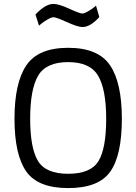

<svg xmlns="http://www.w3.org/2000/svg" viewBox="-20 -950 696 980"><path d="M522 -344Q522 -493 481 -563Q440 -633 328 -633Q215 -633 174.5 -563.5Q134 -494 134 -344Q134 -195 173.5 -129Q213 -63 328 -63Q443 -63 482.5 -127.5Q522 -192 522 -344ZM602 -344Q602 -157 542.5 -73.5Q483 10 328 10Q173 10 113.5 -75.5Q54 -161 54 -344Q54 -527 114.5 -616.5Q175 -706 328 -706Q481 -706 541.5 -617Q602 -528 602 -344ZM470 -921 487 -863Q441 -812 401 -812Q377 -812 322 -837Q267 -862 253 -862Q242 -862 223.5 -851Q205 -840 192 -830L179 -819L161 -876Q212 -930 253 -930Q280 -930 333.5 -905.5Q387 -881 400 -881Q410 -881 427.5 -891Q445 -901 458 -911Z"/></svg>

Font: TypoPRO Titillium Text
Style: 400 wt
Weight: 400
Designer: Accademia di Belle Arti di Urbino and others
Foundry: Accademia di Belle Arti di Urbino and others.
Version: Version 25.000